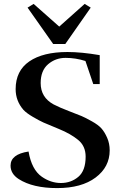

<svg xmlns="http://www.w3.org/2000/svg" viewBox="-20 -950 614 982"><path d="M76 -34Q34 -61 34 -103Q34 -161 126 -175Q142 -82 194 -46Q240 -14 291.5 -14Q343 -14 380.5 -45.5Q418 -77 418 -149Q418 -203 379.5 -234.5Q341 -266 282 -290Q223 -314 202 -323.5Q181 -333 148.5 -352Q116 -371 100 -388Q60 -434 60 -494Q60 -588 130 -636Q200 -684 325 -684Q396 -684 490 -668V-520H457L417 -638Q367 -654 315.5 -654Q264 -654 226 -621.5Q188 -589 188 -525Q188 -452 254 -416Q287 -399 332 -382Q377 -365 397 -356.5Q417 -348 450 -329.5Q483 -311 499 -293Q515 -275 528 -245.5Q541 -216 541 -181Q541 -96 469 -42Q397 12 272.5 12Q148 12 76 -34ZM252 -725 121 -911 152 -930 283 -814 413 -930 444 -911 314 -725Z"/></svg>

Font: Rufina
Style: Bold
Weight: 700
Designer: Martin Sommaruga
Foundry: Martin Sommaruga
Version: Version 1.001